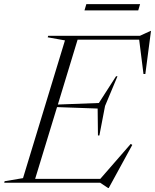

<svg xmlns="http://www.w3.org/2000/svg" viewBox="-62 -889 754 934"><path d="M463.5 25.5 425.5 0H-41.5L-39.5 -7.5L50 -22.5L254 -692.5L170 -707.5L172.5 -715H619L670 -738.5H672.5L645 -529H636L615 -696H315.5L219.5 -380.5L419 -388L502.5 -518H509.5L449 -373.5L421.5 -230H414.5L413 -361L215.5 -368L109 -19H426L574 -189L581.5 -184L467 25.5ZM349 -838.5 358 -869H619.5L610.5 -838.5Z"/></svg>

Font: Newsreader Display Light
Style: Italic
Weight: 300
Italic angle: -17°
Designer: Hugues Gentile
Foundry: Production Type
Version: Version 1.001